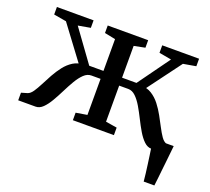

<svg xmlns="http://www.w3.org/2000/svg" viewBox="-123 -698 1129 1033"><g transform="rotate(20 442.0 -181.5)"><path d="M795 180Q793.5 159.5 790.2 135.2Q787 111 783.8 86Q780.5 61 777.2 38.5Q774 16 771.5 -0.5L731.5 -54.5H881.5Q879.5 -35 877 -11.2Q874.5 12.5 871.8 38.2Q869 64 866.2 89.2Q863.5 114.5 861 138Q858.5 161.5 856 180ZM11 0V-43.5L45 -53.5Q60.5 -58.5 74 -78.2Q87.5 -98 101.8 -126Q116 -154 132.5 -184Q149 -214 169.8 -240.8Q190.5 -267.5 217.2 -284.2Q244 -301 279.5 -301L277.5 -259L107 -487.5L35 -500V-543H245V-500L174.5 -487.5L306.5 -305.5H388V-487.5L326 -500V-543H557.5V-500L494.5 -487.5V-305.5H577L708.5 -487.5L638 -500V-543H849V-500L776.5 -487.5L606.5 -259L604.5 -301Q639.5 -301 666.2 -284.2Q693 -267.5 713.8 -240.8Q734.5 -214 751 -184Q767.5 -154 782 -126Q796.5 -98 810.2 -78.2Q824 -58.5 839.5 -53.5L873 -43.5V0H773.5Q750.5 0 731 -18.8Q711.5 -37.5 694 -67Q676.5 -96.5 660 -129.8Q643.5 -163 626 -192.8Q608.5 -222.5 589 -241.2Q569.5 -260 546.5 -260H494.5V-53.5L559 -43V0H324V-43L388 -53.5V-260H335.5Q312.5 -260 293 -241.2Q273.5 -222.5 256 -192.8Q238.5 -163 222 -129.8Q205.5 -96.5 188.2 -67Q171 -37.5 152 -18.8Q133 0 110.5 0Z"/></g></svg>

Font: Merriweather 48pt Medium
Style: Regular
Weight: 500
Version: Version 2.100